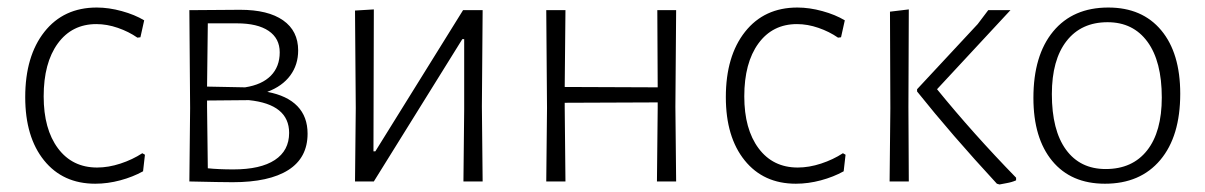

<svg xmlns="http://www.w3.org/2000/svg" viewBox="-20 -482 3201 510"><path d="M363 -428 353 -383 345 -382Q322 -398 293 -408Q264 -418 236 -418Q171 -418 133.5 -366.5Q96 -315 96 -226Q96 -139 134 -88Q172 -37 238 -37Q268 -37 300 -47.5Q332 -58 358 -75L365 -71L360 -27Q333 -12 299.5 -3Q266 6 233 6Q147 6 97 -56Q47 -118 47 -224Q47 -333 98 -397.5Q149 -462 237 -462Q269 -462 303.5 -452.5Q338 -443 363 -428Z M797 -127Q797 -63 746 -30.5Q695 2 598 2Q569 2 483 0L485 -195L483 -455L618 -456Q692 -456 732 -428Q772 -400 772 -348Q772 -310 751 -281.5Q730 -253 690 -238Q743 -228 770 -200Q797 -172 797 -127ZM609 -420H532L530 -252L631 -250Q676 -257 699.5 -281Q723 -305 723 -343Q723 -380 693.5 -400Q664 -420 609 -420ZM748 -129Q748 -205 641 -216L530 -215V-198L532 -35Q561 -32 600 -32Q672 -32 710 -57Q748 -82 748 -129Z M925 -195 923 -454 973 -457 972 -80H977L1210 -455H1262L1260 -199L1262 0H1211L1213 -192V-378H1208L973 0H923Z M1774 -198 1776 0H1725L1727 -195V-210L1480 -209V-198L1482 0H1431L1433 -195L1431 -455H1482L1480 -251L1727 -250L1726 -455H1776Z M2224 -428 2214 -383 2206 -382Q2183 -398 2154 -408Q2125 -418 2097 -418Q2032 -418 1994.5 -366.5Q1957 -315 1957 -226Q1957 -139 1995 -88Q2033 -37 2099 -37Q2129 -37 2161 -47.5Q2193 -58 2219 -75L2226 -71L2221 -27Q2194 -12 2160.5 -3Q2127 6 2094 6Q2008 6 1958 -56Q1908 -118 1908 -224Q1908 -333 1959 -397.5Q2010 -462 2098 -462Q2130 -462 2164.5 -452.5Q2199 -443 2224 -428Z M2345 -195 2344 -451 2394 -457 2393 -198 2394 0H2343ZM2469 -245Q2565 -127 2679 -10V-3Q2668 2 2653.5 4.5Q2639 7 2635 8L2628 6Q2507 -125 2416 -239V-245L2577 -418L2605 -455H2664Z M3115 -233Q3115 -120 3062 -57Q3009 6 2915 6Q2825 6 2775 -54.5Q2725 -115 2725 -222Q2725 -335 2777.5 -398.5Q2830 -462 2924 -462Q3014 -462 3064.5 -401.5Q3115 -341 3115 -233ZM2774 -232Q2774 -136 2811.5 -84.5Q2849 -33 2917 -33Q2988 -33 3027 -82.5Q3066 -132 3066 -223Q3066 -319 3028 -371Q2990 -423 2922 -423Q2852 -423 2813 -373Q2774 -323 2774 -232Z"/></svg>

Font: Luna Sans Light
Style: Regular
Weight: 300
Designer: Juan Pablo del Peral
Foundry: Huerta Tipografica
Version: Version 2.001; ttfautohint (v1.5)